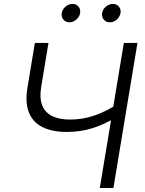

<svg xmlns="http://www.w3.org/2000/svg" viewBox="-20 -943 726 963"><path d="M315.4 -281.2Q242.2 -281.2 193.6 -305.2Q145 -329.1 125 -378.9Q105 -428.7 118.2 -505.9L154.8 -727.5H223.1L186.5 -506.3Q177.2 -450.2 191.9 -414.1Q206.5 -377.9 242.2 -360.6Q277.8 -343.3 331.1 -343.3Q397 -343.3 457.8 -365Q518.6 -386.7 572.3 -423.8L561 -354Q508.3 -321.3 447.3 -301.3Q386.2 -281.2 315.4 -281.2ZM480.5 0 601.1 -727.5H669.4L548.8 0ZM530.8 -831.1Q511.7 -831.1 500.5 -844.7Q489.3 -858.4 492.2 -877.4Q495.1 -896.5 511.2 -909.9Q527.3 -923.3 546.4 -923.3Q565.4 -923.3 576.4 -909.9Q587.4 -896.5 584.5 -877.4Q581.1 -858.4 565.4 -844.7Q549.8 -831.1 530.8 -831.1ZM328.1 -831.1Q309.1 -831.1 297.9 -844.7Q286.6 -858.4 289.6 -877.4Q293 -896.5 308.8 -909.9Q324.7 -923.3 343.8 -923.3Q362.8 -923.3 373.8 -909.9Q384.8 -896.5 381.8 -877.4Q378.4 -858.4 362.8 -844.7Q347.2 -831.1 328.1 -831.1Z"/></svg>

Font: Inter 18pt Light
Style: Italic
Weight: 300
Italic angle: -9.3988°
Designer: Rasmus Andersson
Foundry: rsms
Version: Version 4.001;git-66647c0bb